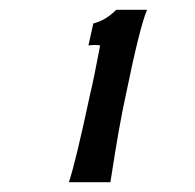

<svg xmlns="http://www.w3.org/2000/svg" viewBox="-20 -649 400 393"><path d="M218 -629H281Q266 -594 237 -452Q224 -394 206 -276H121Q135 -318 164 -454Q172 -487 185 -556Q176 -558 161 -556L171 -601Q196 -607 218 -629Z"/></svg>

Font: GFS Neohellenic Rg
Style: Bold Italic
Weight: 700
Italic angle: -12°
Designer: Designed by Takis Katsoulidis and George D. Matthiopoulos.
Foundry: Designed by Takis Katsoulidis and George D. Matthiopoulos.
Version: Version 1.0